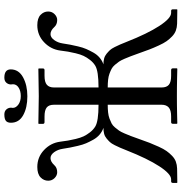

<svg xmlns="http://www.w3.org/2000/svg" viewBox="4 -850 847 896"><g transform="rotate(-90 428.0 -401.5)"><path d="M552.7 -775.4Q552.7 -738.3 515.9 -718Q479 -697.8 427.2 -697.8Q374 -697.8 338.9 -717.3Q303.7 -736.8 303.7 -774.4Q303.7 -791 312.7 -798.1Q321.8 -805.2 342.3 -805.2Q357.4 -805.2 365.7 -795.9Q374 -786.6 374 -773.9Q374 -772.9 373.5 -769.8Q373 -766.6 373 -766.1Q373 -751 388.7 -739.7Q404.3 -728.5 428.2 -728.5Q451.7 -728.5 467.5 -738.5Q483.4 -748.5 483.4 -765.1Q483.4 -765.6 482.9 -769.5Q482.4 -773.4 482.4 -774.4Q482.4 -786.6 490.5 -795.9Q498.5 -805.2 514.2 -805.2Q552.7 -805.2 552.7 -775.4ZM831.5 2 766.1 1Q748.5 0.5 733.9 -4.9Q719.2 -10.3 706.5 -22.5Q693.8 -34.7 684.3 -48.1Q674.8 -61.5 664.1 -85Q653.3 -108.4 645.8 -127.9Q638.2 -147.5 627 -179.7Q618.7 -203.1 614 -215.3Q609.4 -227.5 602.1 -244.6Q594.7 -261.7 588.9 -270Q583 -278.3 574 -289.1Q564.9 -299.8 555.4 -304.7Q545.9 -309.6 533 -314.5Q520 -319.3 504.2 -321Q488.3 -322.8 468.3 -322.8V-71.3Q468.3 -47.9 481 -37.4Q493.7 -26.9 522.9 -26.9H549.3Q557.6 -26.9 557.6 -18.6V0L555.7 2Q538.6 1.5 514.2 1Q489.7 0.5 470.2 0.2Q450.7 0 428.7 0Q406.7 0 387 0.2Q367.2 0.5 342.8 1Q318.4 1.5 300.8 2L298.8 0V-18.6Q298.8 -26.9 306.6 -26.9H333Q362.3 -26.9 375 -38.1Q387.7 -49.3 387.7 -71.3V-322.8Q367.7 -322.8 351.8 -321Q335.9 -319.3 323 -314.5Q310.1 -309.6 300.5 -304.7Q291 -299.8 282 -289.1Q272.9 -278.3 267.1 -270Q261.2 -261.7 253.9 -244.6Q246.6 -227.5 241.9 -215.3Q237.3 -203.1 229 -179.7Q217.8 -147.5 210.2 -127.9Q202.6 -108.4 191.9 -85Q181.2 -61.5 171.6 -48.1Q162.1 -34.7 149.4 -22.5Q136.7 -10.3 122.1 -4.9Q107.4 0.5 89.8 1L24.4 2L22.9 0V-18.6Q22.9 -26.9 30.3 -26.9H39.6Q64.5 -26.9 100.3 -81.8Q136.2 -136.7 175.3 -235.8Q183.1 -255.4 187.3 -265.1Q191.4 -274.9 199 -290Q206.5 -305.2 213.4 -312.5Q220.2 -319.8 230.2 -328.1Q240.2 -336.4 252.4 -339.6Q264.6 -342.8 279.8 -342.8Q262.7 -348.6 248.5 -360.6Q234.4 -372.6 224.6 -390.1Q214.8 -407.7 208 -423.3Q201.2 -439 195.8 -462.2Q190.4 -485.4 188 -498Q185.5 -510.7 182.1 -532.7Q178.7 -555.7 166.3 -572.8Q153.8 -589.8 138.7 -589.8Q122.1 -589.8 106 -572.3Q93.8 -558.6 72.8 -558.6Q57.6 -558.6 45.4 -570.8Q33.2 -583 33.2 -600.6Q33.2 -621.1 48.8 -636.2Q64.5 -651.4 97.2 -651.4Q143.1 -651.4 176.3 -620.1Q209.5 -588.9 215.3 -544.4Q218.3 -522 220.5 -508.3Q222.7 -494.6 228 -472.4Q233.4 -450.2 240.2 -435.5Q247.1 -420.9 259 -405.5Q271 -390.1 286.1 -380.9Q311 -365.7 387.7 -365.7V-573.7Q387.7 -597.2 375 -607.4Q362.3 -617.7 333 -617.7H306.6Q298.3 -617.7 298.3 -626V-644.5L300.3 -646.5L427.7 -644.5L555.2 -646.5L557.1 -644.5V-626Q557.1 -617.7 549.3 -617.7H522.9Q493.2 -617.7 480.7 -606.7Q468.3 -595.7 468.3 -573.7V-365.7Q544.9 -365.7 569.8 -380.9Q585 -390.1 596.9 -405.5Q608.9 -420.9 615.7 -435.5Q622.6 -450.2 627.9 -472.4Q633.3 -494.6 635.5 -508.3Q637.7 -522 640.6 -544.4Q646.5 -588.9 679.7 -620.1Q712.9 -651.4 758.8 -651.4Q791.5 -651.4 807.1 -636.2Q822.8 -621.1 822.8 -600.6Q822.8 -583 810.5 -570.8Q798.3 -558.6 783.2 -558.6Q762.2 -558.6 750 -572.3Q733.9 -589.8 717.3 -589.8Q702.1 -589.8 689.7 -572.8Q677.2 -555.7 673.8 -532.7Q670.4 -510.7 668 -498Q665.5 -485.4 660.2 -462.2Q654.8 -439 647.9 -423.3Q641.1 -407.7 631.3 -390.1Q621.6 -372.6 607.4 -360.6Q593.3 -348.6 576.2 -342.8Q591.3 -342.8 603.5 -339.6Q615.7 -336.4 625.7 -328.1Q635.7 -319.8 642.6 -312.5Q649.4 -305.2 657 -290Q664.6 -274.9 668.7 -265.1Q672.9 -255.4 680.7 -235.8Q719.7 -136.7 755.6 -81.8Q791.5 -26.9 816.4 -26.9H825.7Q833 -26.9 833 -18.6V0Z"/></g></svg>

Font: Libertinage
Style: l
Weight: 400
Designer: OSP
Foundry: OSP
Version: Version 1.0; 2008; OFL relea